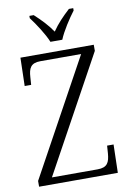

<svg xmlns="http://www.w3.org/2000/svg" viewBox="-100 -991 710 1052"><g transform="rotate(-10 255.0 -465.5)"><path d="M229 -771H295C313 -816 355 -880 384 -918V-931H360C321 -895 290 -863 262 -822C234 -863 203 -895 164 -931H140V-918C169 -880 211 -816 229 -771ZM30 0H468L472 -157H436L433 -114C429 -65 417 -38 362 -38H108L460 -680V-714H52L48 -557H84L87 -600C90 -648 102 -676 156 -676H383L30 -32Z"/></g></svg>

Font: Noto Serif Sinhala SemiCondensed Light
Style: Regular
Weight: 300
Width: 4
Designer: Jelle Bosma - Monotype Design Team
Foundry: Monotype Imaging Inc.
Version: Version 2.007